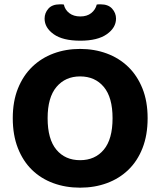

<svg xmlns="http://www.w3.org/2000/svg" viewBox="-20 -850 740 887"><path d="M662 -304Q662 -226 638.5 -166Q615 -106 573 -65.5Q531 -25 474 -4Q417 17 350 17Q283 17 226 -4Q169 -25 127.5 -65.5Q86 -106 62.5 -166Q39 -226 39 -304Q39 -382 63 -441.5Q87 -501 129 -541.5Q171 -582 227.5 -603Q284 -624 350 -624Q416 -624 473 -603Q530 -582 572 -541.5Q614 -501 638 -441.5Q662 -382 662 -304ZM500 -304Q500 -400 459.5 -448.5Q419 -497 350 -497Q282 -497 241 -448.5Q200 -400 200 -304Q200 -207 240.5 -158.5Q281 -110 350 -110Q419 -110 459.5 -158.5Q500 -207 500 -304ZM351 -774Q382 -774 401.5 -789.5Q421 -805 427 -829Q432 -830 436 -830Q440 -830 445 -830Q480 -830 498 -810Q516 -790 516 -764Q516 -722 473.5 -692Q431 -662 351 -662Q270 -662 228 -692Q186 -722 186 -764Q186 -790 203.5 -810Q221 -830 257 -830Q262 -830 266 -830Q270 -830 275 -829Q280 -805 300 -789.5Q320 -774 351 -774Z"/></svg>

Font: Baloo Paaji 2
Style: Bold
Weight: 700
Designer: Shuchita Grover, Noopur Datye and Ek Type
Foundry: Ek Type
Version: Version 1.640;hotconv 1.0.111;makeotfexe 2.5.65597; ttfautoh